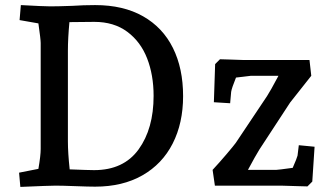

<svg xmlns="http://www.w3.org/2000/svg" viewBox="-20 -730 1301 755"><path d="M55 -51 131 -66Q140 -118 140 -144V-561Q140 -575 131 -638L57 -651L62 -710Q152 -705 178 -705Q208 -705 264 -707Q308 -710 354 -710Q465 -710 542.5 -666Q620 -622 660 -541.5Q700 -461 700 -352Q700 -246 659 -165.5Q618 -85 540 -40.5Q462 4 354 4Q329 4 277 2Q223 0 199 0Q175 0 60 5ZM254 -64Q329 -61 350 -61Q466 -61 525 -142.5Q584 -224 584 -353Q584 -435 558.5 -500.5Q533 -566 480.5 -605Q428 -644 351 -644L253 -643Q247 -579 247 -531V-174Q247 -129 254 -64ZM1152 2 1085 0H825L816 -62Q843 -91 871 -124Q899 -157 907 -168L1030 -352Q1042 -370 1075 -432H967Q964 -432 934 -428L908 -425Q891 -383 889 -369L885 -324L821 -328L826 -478L845 -497L880 -496L939 -494H1197L1204 -432L1121 -327L1000 -142Q985 -118 955 -62H1066Q1073 -62 1131 -70Q1148 -109 1150 -118L1155 -159L1217 -153L1208 -16L1189 3Z"/></svg>

Font: Andada Pro SemiBold
Style: Regular
Weight: 600
Designer: Carolina Giovagnoli
Foundry: Huerta Tipografica
Version: Version 3.005